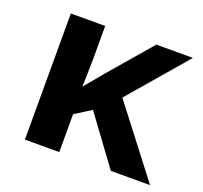

<svg xmlns="http://www.w3.org/2000/svg" viewBox="-95 -616 766 725"><g transform="rotate(20 288.0 -253.5)"><path d="M210 -264.2 273.9 -340.8 416.5 -506.8H563.5L364.3 -274.9L575.7 0H418L275.9 -193.4L210.9 -152.3V0H72.8V-506.8H210.9V-374L209.5 -301.3L208 -264.2Z"/></g></svg>

Font: Bpm'online Open Sans
Style: Bold
Weight: 700
Foundry: Ascender Corporation
Version: Version 1.10